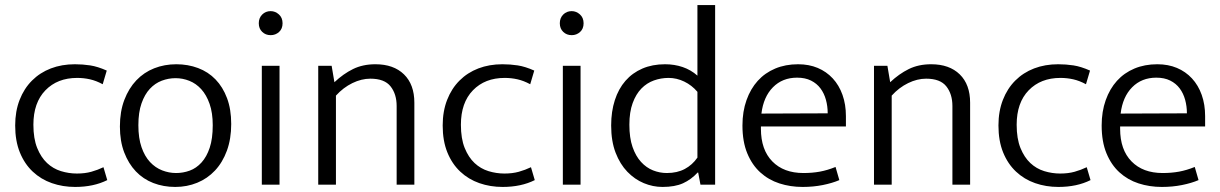

<svg xmlns="http://www.w3.org/2000/svg" viewBox="-20 -730 4823 759"><path d="M284 -44Q316 -44 341 -51Q366 -58 389 -69L404 -18Q350 9 277 9Q228 9 185 -6Q142 -21 109.5 -51.5Q77 -82 58.5 -127.5Q40 -173 40 -234Q40 -290 57.5 -335Q75 -380 106.5 -411.5Q138 -443 181 -459.5Q224 -476 276 -476Q307 -476 336.5 -471.5Q366 -467 402 -451L386 -397Q360 -411 335.5 -416.5Q311 -422 285 -422Q207 -422 159.5 -373Q112 -324 112 -237Q112 -182 127 -145Q142 -108 166 -85.5Q190 -63 221 -53.5Q252 -44 284 -44Z M894 -240Q894 -181 877 -134.5Q860 -88 830 -56Q800 -24 759.5 -7.5Q719 9 673 9Q626 9 586 -6.5Q546 -22 517 -52.5Q488 -83 471 -127.5Q454 -172 454 -230Q454 -289 471.5 -335Q489 -381 519 -412.5Q549 -444 589.5 -460Q630 -476 677 -476Q723 -476 763 -461Q803 -446 832 -416Q861 -386 877.5 -342Q894 -298 894 -240ZM821 -235Q821 -284 808.5 -319.5Q796 -355 775.5 -377.5Q755 -400 728.5 -410.5Q702 -421 674 -421Q646 -421 619.5 -411Q593 -401 572.5 -379Q552 -357 539.5 -321.5Q527 -286 527 -235Q527 -184 539.5 -148Q552 -112 573 -89.5Q594 -67 621 -56.5Q648 -46 676 -46Q704 -46 730 -55.5Q756 -65 776.5 -87.5Q797 -110 809 -146Q821 -182 821 -235Z M1015 0V-470H1085V0ZM1050 -591Q1030 -591 1016.5 -604Q1003 -617 1003 -638Q1003 -659 1016.5 -672.5Q1030 -686 1050 -686Q1068 -686 1082.5 -673Q1097 -660 1097 -638Q1097 -616 1083 -603.5Q1069 -591 1050 -591Z M1308 0H1238V-470H1291L1302 -405Q1337 -438 1375.5 -457Q1414 -476 1464 -476Q1536 -476 1577 -436Q1618 -396 1618 -324V0H1548V-311Q1548 -358 1524 -388.5Q1500 -419 1444 -419Q1409 -419 1373 -401.5Q1337 -384 1308 -352Z M1974 -44Q2006 -44 2031 -51Q2056 -58 2079 -69L2094 -18Q2040 9 1967 9Q1918 9 1875 -6Q1832 -21 1799.5 -51.5Q1767 -82 1748.5 -127.5Q1730 -173 1730 -234Q1730 -290 1747.5 -335Q1765 -380 1796.5 -411.5Q1828 -443 1871 -459.5Q1914 -476 1966 -476Q1997 -476 2026.5 -471.5Q2056 -467 2092 -451L2076 -397Q2050 -411 2025.5 -416.5Q2001 -422 1975 -422Q1897 -422 1849.5 -373Q1802 -324 1802 -237Q1802 -182 1817 -145Q1832 -108 1856 -85.5Q1880 -63 1911 -53.5Q1942 -44 1974 -44Z M2205 0V-470H2275V0ZM2240 -591Q2220 -591 2206.5 -604Q2193 -617 2193 -638Q2193 -659 2206.5 -672.5Q2220 -686 2240 -686Q2258 -686 2272.5 -673Q2287 -660 2287 -638Q2287 -616 2273 -603.5Q2259 -591 2240 -591Z M2737 -710H2807V0H2749L2740 -48H2738Q2712 -20 2680 -5.5Q2648 9 2599 9Q2561 9 2525 -6Q2489 -21 2460 -51Q2431 -81 2413.5 -126.5Q2396 -172 2396 -234Q2396 -289 2410.5 -334Q2425 -379 2452.5 -410.5Q2480 -442 2519.5 -459Q2559 -476 2609 -476Q2646 -476 2678.5 -465Q2711 -454 2737 -431ZM2737 -367Q2715 -393 2685 -407.5Q2655 -422 2623 -422Q2593 -422 2565 -412Q2537 -402 2515.5 -380Q2494 -358 2481 -322.5Q2468 -287 2468 -237Q2468 -185 2480.5 -149Q2493 -113 2514 -90Q2535 -67 2561.5 -56.5Q2588 -46 2616 -46Q2657 -46 2687 -62Q2717 -78 2737 -107Z M3324 -230H2988V-221Q2988 -138 3033 -92Q3078 -46 3156 -46Q3191 -46 3221 -51.5Q3251 -57 3283 -70L3298 -18Q3270 -6 3232.5 1.5Q3195 9 3153 9Q3104 9 3061 -5Q3018 -19 2985.5 -48.5Q2953 -78 2934 -124Q2915 -170 2915 -234Q2915 -289 2931 -334Q2947 -379 2975.5 -410.5Q3004 -442 3044.5 -459Q3085 -476 3135 -476Q3178 -476 3212.5 -461.5Q3247 -447 3272 -420Q3297 -393 3310.5 -355Q3324 -317 3324 -271ZM3252 -282Q3252 -310 3245 -335.5Q3238 -361 3223.5 -380.5Q3209 -400 3186 -411.5Q3163 -423 3131 -423Q3073 -423 3035.5 -385Q2998 -347 2990 -281Z M3505 0H3435V-470H3488L3499 -405Q3534 -438 3572.5 -457Q3611 -476 3661 -476Q3733 -476 3774 -436Q3815 -396 3815 -324V0H3745V-311Q3745 -358 3721 -388.5Q3697 -419 3641 -419Q3606 -419 3570 -401.5Q3534 -384 3505 -352Z M4171 -44Q4203 -44 4228 -51Q4253 -58 4276 -69L4291 -18Q4237 9 4164 9Q4115 9 4072 -6Q4029 -21 3996.5 -51.5Q3964 -82 3945.5 -127.5Q3927 -173 3927 -234Q3927 -290 3944.5 -335Q3962 -380 3993.5 -411.5Q4025 -443 4068 -459.5Q4111 -476 4163 -476Q4194 -476 4223.5 -471.5Q4253 -467 4289 -451L4273 -397Q4247 -411 4222.5 -416.5Q4198 -422 4172 -422Q4094 -422 4046.5 -373Q3999 -324 3999 -237Q3999 -182 4014 -145Q4029 -108 4053 -85.5Q4077 -63 4108 -53.5Q4139 -44 4171 -44Z M4744 -230H4408V-221Q4408 -138 4453 -92Q4498 -46 4576 -46Q4611 -46 4641 -51.5Q4671 -57 4703 -70L4718 -18Q4690 -6 4652.5 1.5Q4615 9 4573 9Q4524 9 4481 -5Q4438 -19 4405.5 -48.5Q4373 -78 4354 -124Q4335 -170 4335 -234Q4335 -289 4351 -334Q4367 -379 4395.5 -410.5Q4424 -442 4464.5 -459Q4505 -476 4555 -476Q4598 -476 4632.5 -461.5Q4667 -447 4692 -420Q4717 -393 4730.5 -355Q4744 -317 4744 -271ZM4672 -282Q4672 -310 4665 -335.5Q4658 -361 4643.5 -380.5Q4629 -400 4606 -411.5Q4583 -423 4551 -423Q4493 -423 4455.5 -385Q4418 -347 4410 -281Z"/></svg>

Font: Ek Mukta Light
Style: Regular
Weight: 300
Designer: Girish Dalvi and Yashodeep Gholap
Foundry: Ek Type
Version: Version 2.538;PS 1.002;hotconv 16.6.51;makeotf.lib2.5.65220;